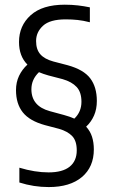

<svg xmlns="http://www.w3.org/2000/svg" viewBox="-20 -768 469 798"><path d="M182.5 9.5Q120 9.5 60.5 -9.5V-71Q125 -51.5 182 -51.5Q240 -51.5 269.5 -75.2Q299 -99 299 -143Q299 -182.5 280.2 -202.2Q261.5 -222 225.5 -232.5L166.5 -248Q103 -265.5 74.8 -301Q46.5 -336.5 46.5 -393.5Q46.5 -426 59.2 -452.8Q72 -479.5 94 -499.5Q59 -534.5 59 -593.5Q59 -661 107.5 -704.8Q156 -748.5 249 -748.5Q278.5 -748.5 304 -745.5Q329.5 -742.5 353.5 -737.5V-675.5Q326 -682.5 302.5 -685Q279 -687.5 253 -687.5Q187.5 -687.5 158.8 -661Q130 -634.5 130 -597.5Q130 -562.5 147.5 -542.5Q165 -522.5 201.5 -512.5L261 -497Q328 -478.5 355.2 -442.2Q382.5 -406 382.5 -348.5Q382.5 -314.5 370.8 -287.8Q359 -261 338 -241.5Q355 -223 362.5 -199.5Q370 -176 370 -147Q370 -74 320.5 -32.2Q271 9.5 182.5 9.5ZM246 -290Q270 -283.5 289 -275Q318.5 -303 318.5 -345Q318.5 -385 298.5 -406.5Q278.5 -428 240.5 -439L181 -454.5Q159.5 -460.5 142 -468Q110.5 -438 110.5 -397Q110.5 -327 187 -306Z"/></svg>

Font: Encode Sans Cnd
Style: Regular
Weight: 400
Width: 3
Designer: Multiple Designers
Foundry: Impallari Type
Version: Version 3.002; ttfautohint (v1.8.3) -l 8 -r 50 -G 200 -x 14 